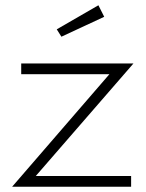

<svg xmlns="http://www.w3.org/2000/svg" viewBox="-20 -705 550 725"><path d="M475.1 0H25.9L393.1 -424.8H60.1V-465.3H483.9L115.2 -40.5H475.1ZM194.3 -594.2 351.6 -685.1 373.5 -641.6 211.9 -566.4Z"/></svg>

Font: Spartan MB Light
Style: Regular
Weight: 300
Designer: Matt Bailey, Mirko Velimirovic
Foundry: Matt Bailey
Version: Version 1.005